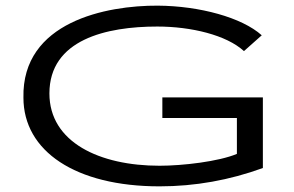

<svg xmlns="http://www.w3.org/2000/svg" viewBox="-20 -650 1040 680"><path d="M545 10C671 10 793 -12 911 -55V-305H555V-232H819V-105C755 -78 627 -63 545 -63C333 -63 155 -146 155 -319C155 -510 357 -556 537 -556C657 -556 782 -526 844 -469L907 -525C837 -588 687 -629 539 -630C357 -631 57 -573 63 -304C63 -115 247 10 545 10Z"/></svg>

Font: Inconsolata UltraExpanded
Style: Regular
Weight: 400
Width: 9
Monospace: yes
Designer: Raph Levien, Cyreal, Brenton Simpson
Foundry: Raph Levien, Cyreal, Google
Version: Version 3.100